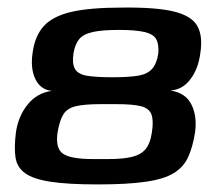

<svg xmlns="http://www.w3.org/2000/svg" viewBox="-20 -483 576 507"><path d="M238 4Q160 4 114 -3Q68 -10 46.5 -25.5Q25 -41 21 -67Q17 -93 22 -133Q28 -176 53 -207Q78 -238 117 -243Q87 -246 73.5 -274Q60 -302 66 -343Q72 -388 95.5 -414Q119 -440 168 -451.5Q217 -463 303 -463Q393 -464 439.5 -452.5Q486 -441 501 -414.5Q516 -388 509 -343Q504 -302 483 -274Q462 -246 430 -244Q470 -238 485.5 -207Q501 -176 495 -133Q489 -95 477 -68.5Q465 -42 439 -26Q413 -10 364.5 -3Q316 4 238 4ZM225 -63H267Q306 -63 329.5 -69Q353 -75 365 -90Q377 -105 381 -133Q386 -164 380 -180.5Q374 -197 352.5 -202.5Q331 -208 287 -208H246Q203 -208 180 -202.5Q157 -197 147 -180.5Q137 -164 132 -133Q126 -91 146.5 -77Q167 -63 225 -63ZM277 -279Q319 -279 344 -283Q369 -287 381.5 -301Q394 -315 398 -342Q400 -366 392.5 -379.5Q385 -393 361.5 -398.5Q338 -404 294 -404Q250 -404 225 -398.5Q200 -393 189 -379.5Q178 -366 174 -342Q170 -315 178 -301Q186 -287 209.5 -283Q233 -279 277 -279Z"/></svg>

Font: Genos Thin SemiBold
Style: Italic
Weight: 600
Italic angle: -8°
Version: Version 1.010